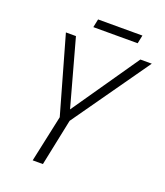

<svg xmlns="http://www.w3.org/2000/svg" viewBox="-151 -941 893 1042"><g transform="rotate(20 295.0 -420.0)"><path d="M162 0 220 -270 94 -714H152L258 -329L524 -714H590L277 -270L221 0ZM224 -792 234 -840H490L480 -792Z"/></g></svg>

Font: Noto Sans UI Light
Style: Italic
Weight: 300
Italic angle: -12°
Designer: Monotype Design Team
Foundry: Monotype Imaging Inc.
Version: Version 1.901